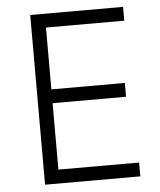

<svg xmlns="http://www.w3.org/2000/svg" viewBox="-51 -745 659 789"><g transform="rotate(-5 278.5 -350.0)"><path d="M103 0H496V-57H163V-331H466V-388H163V-643H486V-700H103Z"/></g></svg>

Font: Fixel Text Light
Style: Regular
Weight: 300
Width: 4
Designer: AlfaBravo + MacPaw
Foundry: Kyrylo Tkachov, Marchela Mozhyna, Serhii Makarenko, Maria Weinstein, Zakhar Kryvoshyya
Version: Version 1.211